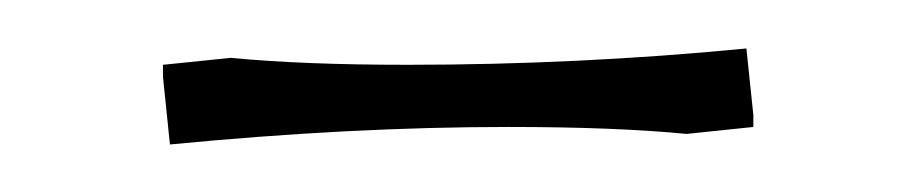

<svg xmlns="http://www.w3.org/2000/svg" viewBox="-20 -610 379 80"><path d="M47.9 -578.1V-583L76.2 -585.9Q106 -583 149.9 -583Q220.7 -583 291 -589.8L293.9 -562V-557.1L266.1 -554.2Q236.3 -557.1 191.9 -557.1Q126 -557.1 50.8 -549.8Z"/></svg>

Font: Dihjauti
Style: Regular
Weight: 400
Designer: T. Christopher White
Version: Version 3.0.0